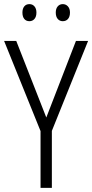

<svg xmlns="http://www.w3.org/2000/svg" viewBox="-20 -913 448 933"><path d="M205 -342 349 -714H408L232 -277V0H177V-276L0 -714H59ZM89 -852Q89 -871 98 -882Q107 -893 123 -893Q138 -893 147.5 -882Q157 -871 157 -852Q157 -832 147.5 -821Q138 -810 123 -810Q107 -810 98 -821Q89 -832 89 -852ZM251 -852Q251 -871 260.5 -882Q270 -893 285 -893Q300 -893 310 -882Q320 -871 320 -852Q320 -832 310.5 -821Q301 -810 285 -810Q270 -810 260.5 -821Q251 -832 251 -852Z"/></svg>

Font: Noto Sans Gujarati UI Condensed Light
Style: Regular
Weight: 300
Width: 3
Designer: Jelle Bosma - Monotype Design Team, Universal Thirst
Foundry: Monotype Imaging Inc.
Version: Version 2.106; ttfautohint (v1.8.4.7-5d5b)